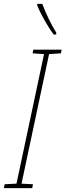

<svg xmlns="http://www.w3.org/2000/svg" viewBox="-45 -970 338 990"><path d="M245 -792V-802Q205 -866 173 -950H147V-942Q160 -909 185.5 -864Q211 -819 232 -792ZM121 0 125 -20 66 -23 208 -691 269 -695 273 -714H127L123 -695L182 -691L40 -23L-21 -20L-25 0Z"/></svg>

Font: Noto Sans Display SemiCondensed Thin
Style: Italic
Weight: 250
Width: 4
Designer: Monotype Design team
Foundry: Monotype Imaging Inc.
Version: 1.000